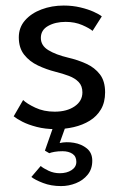

<svg xmlns="http://www.w3.org/2000/svg" viewBox="-20 -442 429 675"><path d="M203.9 -422.5Q235.1 -422.5 262.3 -416Q289.4 -409.6 309.3 -400.6Q329.1 -391.6 337.9 -384.4L305.4 -333.4Q294.9 -342.6 269.1 -353.9Q243.2 -365.1 210.8 -365.1Q174.5 -365.1 149 -350.7Q123.6 -336.4 123.6 -308.7Q123.6 -281.8 149.8 -265.8Q175.9 -249.7 219.6 -239.3Q254 -231.4 283.5 -217.8Q313.1 -204.3 331.3 -180.5Q349.5 -156.8 349.5 -117.4Q349.5 -82.3 334.9 -57.5Q320.2 -32.8 295.4 -17.6Q270.6 -2.4 239.6 4.8Q208.6 12 176 12Q139.1 12 109.2 4.2Q79.3 -3.5 58.7 -14.1Q38.1 -24.8 28.1 -33.1L61.3 -90.4Q74.3 -77.5 104.1 -63.5Q133.9 -49.4 172.1 -49.4Q215.3 -49.4 242.5 -68.2Q269.7 -86.9 269.7 -117.1Q269.7 -139.8 256.7 -153.4Q243.7 -167.1 222.1 -175.2Q200.4 -183.4 174.9 -189.7Q142.9 -197.8 113.4 -211.8Q83.9 -225.7 65 -249.6Q46.1 -273.6 46.1 -310.6Q46.1 -345.5 68 -370.4Q89.9 -395.4 125.9 -408.9Q161.9 -422.5 203.9 -422.5ZM176 -21 213.5 -5.4 189.7 60.9Q213.2 55.5 239.9 60Q266.6 64.5 285.5 79.9Q304.4 95.4 304.4 123.2Q304.4 152.4 288.2 172.2Q272.1 192.1 246.9 202.1Q221.7 212.2 194.9 212.2Q159.3 212.2 131.1 201.2Q102.9 190.3 90.3 180.1L123.1 141.6Q132.4 149.7 150.9 158.4Q169.4 167 190 167Q214.9 167 231.6 156.1Q248.4 145.1 248.4 127Q248.4 107.8 234.7 98.7Q221 89.6 199.7 89.6Q184.2 89.6 171.6 91.8Q158.9 94.1 153.2 96.6L137.9 87.6Z"/></svg>

Font: League Spartan Extralight
Style: Regular
Weight: 200
Foundry: The League of Moveable Type
Version: Version 2.300; ttfautohint (v1.8.3)